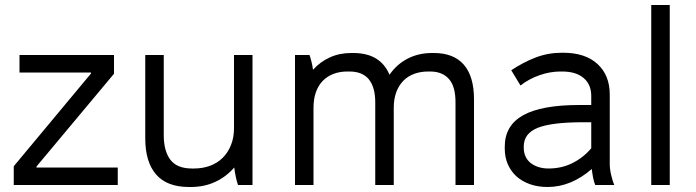

<svg xmlns="http://www.w3.org/2000/svg" viewBox="-20 -740 2784 768"><path d="M35 0H451V-70H126V-74L436 -445V-520H58V-450H344V-446L35 -75Z M736 8H743Q797 8 841 -12.5Q885 -33 917 -70Q919 -53 923 -33.5Q927 -14 932 0H990V-520H916V-227Q916 -190 904 -160Q892 -130 871 -109Q850 -88 820.5 -77Q791 -66 756 -66H748Q688 -66 661.5 -101Q635 -136 635 -200V-520H561V-187Q561 -92 604.5 -42Q648 8 736 8Z M1160 0H1234V-308Q1234 -344 1243.5 -371Q1253 -398 1271 -416.5Q1289 -435 1314 -444.5Q1339 -454 1370 -454H1377Q1404 -454 1423.5 -446Q1443 -438 1455.5 -422.5Q1468 -407 1474.5 -384Q1481 -361 1481 -331V0H1555V-308Q1555 -344 1565 -371Q1575 -398 1593 -416.5Q1611 -435 1636.5 -444.5Q1662 -454 1693 -454H1700Q1726 -454 1745 -446Q1764 -438 1777 -422.5Q1790 -407 1796 -384Q1802 -361 1802 -331V0H1876V-343Q1876 -434 1835.5 -481Q1795 -528 1715 -528H1708Q1654 -528 1610.5 -505.5Q1567 -483 1538 -441Q1520 -484 1484 -506Q1448 -528 1392 -528H1385Q1338 -528 1299.5 -510.5Q1261 -493 1232 -461Q1230 -477 1226 -493Q1222 -509 1218 -520H1160Z M2170 8Q2218 8 2262.5 -10.5Q2307 -29 2347 -64Q2349 -47 2352.5 -29Q2356 -11 2361 0H2437Q2430 -17 2424.5 -40.5Q2419 -64 2419 -85V-362Q2419 -439 2370 -484Q2321 -529 2233 -529H2227Q2172 -529 2122.5 -510Q2073 -491 2025 -459L2062 -398Q2095 -424 2137.5 -439Q2180 -454 2222 -454H2228Q2284 -454 2314.5 -428Q2345 -402 2345 -356V-320H2297Q2146 -320 2072.5 -279Q1999 -238 1999 -153V-146Q1999 -111 2011.5 -82.5Q2024 -54 2046.5 -34Q2069 -14 2100.5 -3Q2132 8 2170 8ZM2174 -66Q2152 -66 2133.5 -72Q2115 -78 2102 -88.5Q2089 -99 2082 -114.5Q2075 -130 2075 -149V-154Q2075 -206 2130.5 -228.5Q2186 -251 2312 -251H2345V-147Q2314 -110 2270.5 -88Q2227 -66 2174 -66Z M2585 0H2659V-720H2585Z"/></svg>

Font: Fixel Variable
Style: Regular
Weight: 100
Width: 3
Designer: AlfaBravo + MacPaw
Foundry: Kyrylo Tkachov, Marchela Mozhyna, Serhii Makarenko, Maria Weinstein, Zakhar Kryvoshyya
Version: Version 1.211